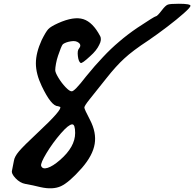

<svg xmlns="http://www.w3.org/2000/svg" viewBox="-20 -922 1034 1022"><path d="M809 -835Q817 -835 842 -868Q861 -893 873.5 -897.5Q886 -902 932 -902Q994 -902 994 -891Q994 -883 958 -851Q922 -819 869.5 -779Q817 -739 770 -707Q686 -652 642 -611Q598 -571 546 -505Q471 -410 455 -391Q429 -358 429 -349.5Q429 -341 459 -284Q494 -217 484 -156Q474 -95 416 -28Q348 49 304.5 69Q261 89 195 74Q155 64 115 57Q87 52 63 27Q39 2 44 -15Q50 -42 54 -66Q57 -88 81 -116.5Q105 -145 181 -216Q314 -340 300 -353L288 -357Q253 -357 202 -464Q171 -529 171 -585Q171 -641 202 -709Q224 -753 237 -767Q250 -781 290 -799Q373 -836 423.5 -820Q474 -804 513 -730Q523 -711 508 -683Q494 -653 460 -623Q416 -582 409 -587Q398 -594 394.5 -623.5Q391 -653 400 -663Q415 -681 399.5 -694Q384 -707 357 -702Q331 -698 315 -687Q310 -682 303 -664Q296 -646 289 -625.5Q282 -605 278 -583Q274 -561 274 -548.5Q274 -536 291 -508Q308 -480 329 -458Q350 -436 361 -436Q375 -433 438 -515Q485 -573 528 -618Q570 -663 614 -700Q658 -738 711 -774Q803 -835 809 -835ZM299 -70Q380 -140 380 -214Q380 -237 376 -249Q372 -261 363 -260Q354 -259 340 -248Q326 -237 304 -212Q260 -161 227.5 -107Q195 -53 199 -39Q206 -20 233.5 -28.5Q261 -37 299 -70Z"/></svg>

Font: Beth Ellen
Style: Regular
Weight: 400
Designer: Alyson Diaz
Version: Version 2.000